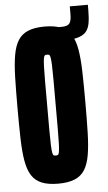

<svg xmlns="http://www.w3.org/2000/svg" viewBox="-55 -812 482 857"><g transform="rotate(-5 186.0 -384.0)"><path d="M169 -626V-688H247Q273 -688 282 -699.5Q291 -711 291 -740V-776H372V-752Q372 -716 367.5 -692Q363 -668 349.5 -653.5Q336 -639 309 -632.5Q282 -626 236 -626ZM171 8Q126 8 97 -4Q68 -16 52 -41.5Q36 -67 29 -108Q22 -149 20.5 -207.5Q19 -266 19 -344Q19 -422 20.5 -480.5Q22 -539 29 -580Q36 -621 52 -646.5Q68 -672 97 -684Q126 -696 171 -696Q216 -696 245 -684Q274 -672 290 -646.5Q306 -621 313 -580Q320 -539 321.5 -480.5Q323 -422 323 -344Q323 -266 321.5 -207.5Q320 -149 313 -108Q306 -67 290 -41.5Q274 -16 245 -4Q216 8 171 8ZM171 -118Q177 -118 180.5 -120Q184 -122 186 -132.5Q188 -143 189 -167Q190 -191 190 -234Q190 -277 190 -344Q190 -411 190 -454Q190 -497 189 -521Q188 -545 186 -555.5Q184 -566 180.5 -568Q177 -570 171 -570Q165 -570 161.5 -568Q158 -566 156 -555.5Q154 -545 153 -521Q152 -497 152 -454.5Q152 -412 152 -344Q152 -277 152 -234Q152 -191 153 -167Q154 -143 156 -132.5Q158 -122 161.5 -120Q165 -118 171 -118Z"/></g></svg>

Font: Saira UltraCondensed Black
Style: Regular
Weight: 900
Width: 1
Designer: Hector Gatti with collaboration of the Omnibus-Type team
Foundry: Omnibus-Type
Version: Version 1.101